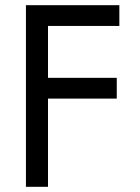

<svg xmlns="http://www.w3.org/2000/svg" viewBox="-20 -720 540 740"><path d="M80 -700V0H165V-340H430V-420H165V-620H440V-700Z"/></svg>

Font: Jost
Style: Regular
Weight: 400
Version: Version 3.710